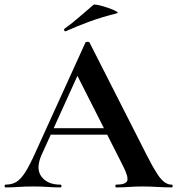

<svg xmlns="http://www.w3.org/2000/svg" viewBox="-28 -814 770 834"><path d="M171 -229 186 -257H474L481 -229ZM717 -12Q722 -12 722 -6Q722 0 717 0Q687 0 654.5 -2Q622 -4 592 -4Q558 -4 533 -2Q508 0 477 0Q473 0 473 -6Q473 -12 477 -12Q518 -12 524.5 -28.5Q531 -45 506 -94L303 -495L352 -581L153 -142Q126 -82 152 -47Q178 -12 234 -12Q239 -12 239 -6Q239 0 234 0Q204 0 179 -2Q154 -4 116 -4Q77 -4 53.5 -2Q30 0 -4 0Q-8 0 -8 -6Q-8 -12 -4 -12Q23 -12 42.5 -23.5Q62 -35 81.5 -65.5Q101 -96 126 -152L343 -629Q344 -632 352 -632.5Q360 -633 361 -629L611 -137Q635 -90 652.5 -62.5Q670 -35 685.5 -23.5Q701 -12 717 -12ZM257 -678Q253 -677 251 -682.5Q249 -688 252 -689Q288 -715 318 -741.5Q348 -768 378 -793Q382 -796 401.5 -791.5Q421 -787 442.5 -779.5Q464 -772 476.5 -765Q489 -758 479 -756Q412 -739 360 -720Q308 -701 257 -678Z"/></svg>

Font: Cormorant Garamond Light
Style: Bold
Weight: 700
Version: Version 4.001